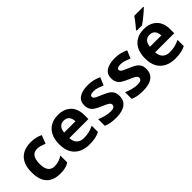

<svg xmlns="http://www.w3.org/2000/svg" viewBox="91 -1632 2507 2507"><g transform="rotate(-45 1345.0 -378.0)"><path d="M300 10Q178 10 111.5 -57.5Q45 -125 45 -270Q45 -370 79 -433Q113 -496 173.5 -526Q234 -556 313 -556Q369 -556 410.5 -545Q452 -534 483 -519L439 -404Q404 -418 373.5 -427Q343 -436 313 -436Q197 -436 197 -271Q197 -189 227.5 -150Q258 -111 313 -111Q360 -111 396 -123.5Q432 -136 466 -158V-31Q432 -9 394.5 0.5Q357 10 300 10Z M817 -556Q930 -556 996 -491.5Q1062 -427 1062 -308V-236H710Q712 -173 747.5 -137Q783 -101 846 -101Q899 -101 942 -111.5Q985 -122 1031 -144V-29Q991 -9 946.5 0.5Q902 10 839 10Q757 10 694 -20.5Q631 -51 595 -113Q559 -175 559 -269Q559 -365 591.5 -428.5Q624 -492 682 -524Q740 -556 817 -556ZM818 -450Q775 -450 746.5 -422Q718 -394 713 -335H922Q921 -385 896 -417.5Q871 -450 818 -450Z M1564 -162Q1564 -79 1505.5 -34.5Q1447 10 1331 10Q1274 10 1233 2.5Q1192 -5 1151 -22V-145Q1195 -125 1246 -112Q1297 -99 1336 -99Q1380 -99 1398.5 -112Q1417 -125 1417 -146Q1417 -160 1409.5 -171Q1402 -182 1377 -196Q1352 -210 1299 -232Q1248 -254 1215 -275.5Q1182 -297 1166 -327.5Q1150 -358 1150 -404Q1150 -480 1209 -518Q1268 -556 1366 -556Q1417 -556 1463 -546Q1509 -536 1558 -513L1513 -406Q1473 -423 1437 -434.5Q1401 -446 1364 -446Q1298 -446 1298 -410Q1298 -397 1306.5 -386.5Q1315 -376 1339.5 -364Q1364 -352 1412 -332Q1459 -313 1493 -292.5Q1527 -272 1545.5 -241.5Q1564 -211 1564 -162Z M2061 -162Q2061 -79 2002.5 -34.5Q1944 10 1828 10Q1771 10 1730 2.5Q1689 -5 1648 -22V-145Q1692 -125 1743 -112Q1794 -99 1833 -99Q1877 -99 1895.5 -112Q1914 -125 1914 -146Q1914 -160 1906.5 -171Q1899 -182 1874 -196Q1849 -210 1796 -232Q1745 -254 1712 -275.5Q1679 -297 1663 -327.5Q1647 -358 1647 -404Q1647 -480 1706 -518Q1765 -556 1863 -556Q1914 -556 1960 -546Q2006 -536 2055 -513L2010 -406Q1970 -423 1934 -434.5Q1898 -446 1861 -446Q1795 -446 1795 -410Q1795 -397 1803.5 -386.5Q1812 -376 1836.5 -364Q1861 -352 1909 -332Q1956 -313 1990 -292.5Q2024 -272 2042.5 -241.5Q2061 -211 2061 -162Z M2402 -556Q2515 -556 2581 -491.5Q2647 -427 2647 -308V-236H2295Q2297 -173 2332.5 -137Q2368 -101 2431 -101Q2484 -101 2527 -111.5Q2570 -122 2616 -144V-29Q2576 -9 2531.5 0.5Q2487 10 2424 10Q2342 10 2279 -20.5Q2216 -51 2180 -113Q2144 -175 2144 -269Q2144 -365 2176.5 -428.5Q2209 -492 2267 -524Q2325 -556 2402 -556ZM2403 -450Q2360 -450 2331.5 -422Q2303 -394 2298 -335H2507Q2506 -385 2481 -417.5Q2456 -450 2403 -450ZM2606 -756Q2592 -742 2569 -722Q2546 -702 2519.5 -680Q2493 -658 2467.5 -638.5Q2442 -619 2423 -606H2324V-619Q2340 -638 2361.5 -663.5Q2383 -689 2404 -716.5Q2425 -744 2439 -766H2606Z"/></g></svg>

Font: Noto Sans Tai Tham
Style: Bold
Weight: 700
Designer: Monotype Design Team 2013. Revised by David WIlliams 2020
Foundry: Monotype Imaging Inc.
Version: Version 2.002; ttfautohint (v1.8.4.7-5d5b)